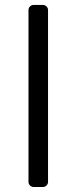

<svg xmlns="http://www.w3.org/2000/svg" viewBox="-20 -747 306 767"><path d="M93.8 -20.6V-706.7Q93.8 -715.2 99.8 -721.2Q105.8 -727.3 114.7 -727.3H151.3Q159.8 -727.3 165.8 -721.2Q171.9 -715.2 171.9 -706.7V-20.6Q171.9 -12.1 165.8 -6Q159.8 0 151.3 0H114.7Q105.8 0 99.8 -6Q93.8 -12.1 93.8 -20.6Z"/></svg>

Font: DeltaSans
Style: Regular
Weight: 400
Designer: Rasmus Andersson
Foundry: rsms
Version: Version 3.012